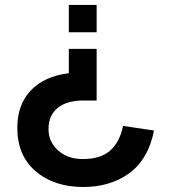

<svg xmlns="http://www.w3.org/2000/svg" viewBox="-20 -560 691 775"><path d="M257.8 -540H370.1V-429.7H257.8ZM49.8 -43.5Q49.8 -137.2 104 -194.6Q158.2 -252 257.8 -264.6V-362.8H370.1V-154.3H316.4Q250 -154.3 212.9 -124.5Q175.8 -94.7 175.8 -38.6Q175.8 12.2 214.4 47.1Q252.9 82 314 82Q385.7 82 424.6 47.9Q463.4 13.7 476.6 -51.8L601.6 -33.2Q590.3 25.9 563.5 70.6Q536.6 115.2 498.3 141.8Q460 168.5 414.3 181.6Q368.7 194.8 316.4 194.8Q197.8 194.8 123.8 131.1Q49.8 67.4 49.8 -43.5Z"/></svg>

Font: Vela Sans Bd
Style: Bold
Weight: 700
Designer: Principal design: Mikhail Sharanda - project Manrope.
Design modification: Ravid Balaliev
Foundry: Mikhail Sharanda
Version: Version 1.001